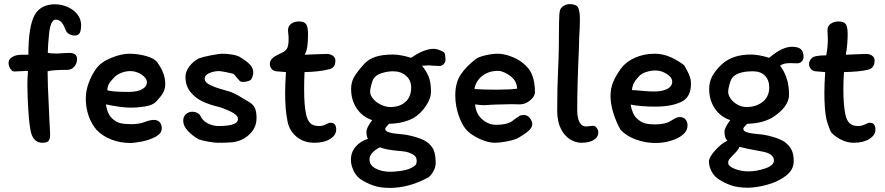

<svg xmlns="http://www.w3.org/2000/svg" viewBox="-20 -695 4335 940"><path d="M301 -549Q291 -576 279.5 -587.5Q268 -599 252 -599Q242 -599 233.5 -584Q225 -569 221 -537Q214 -471 214 -436Q229 -433 256 -433Q270 -433 292 -435L319 -436Q337 -436 347 -429Q357 -422 357 -406Q357 -383 343 -368Q329 -353 310 -353Q238 -353 213 -346Q213 -286 219 -174Q219 -157 221 -125L225 -48Q227 -19 219.5 -7.5Q212 4 188 4Q144 4 131 -49Q123 -87 118.5 -157.5Q114 -228 114 -282Q114 -310 117 -347Q115 -348 106 -348Q97 -348 93 -347Q63 -345 49 -345Q40 -345 31 -358Q22 -371 22 -388Q22 -398 29 -406.5Q36 -415 46 -419Q61 -427 89 -427H119Q119 -567 150 -622Q180 -674 249 -674Q281 -674 310.5 -661Q340 -648 358.5 -625Q377 -602 377 -573Q377 -542 369 -531.5Q361 -521 346 -521Q332 -521 319 -528Q306 -535 301 -549Z M451 -359Q474 -391 524 -411.5Q574 -432 613 -432Q653 -432 694.5 -421Q736 -410 752 -387Q789 -335 789 -285Q789 -258 777.5 -239Q766 -220 745 -198Q728 -180 691.5 -174Q655 -168 619 -168Q596 -168 563 -172.5Q530 -177 499 -184Q501 -164 509 -145Q517 -126 528 -116Q548 -97 569.5 -92Q591 -87 625 -87Q661 -87 692 -99Q717 -108 733 -108Q752 -108 762 -96.5Q772 -85 772 -67Q772 -42 743 -26Q714 -10 676.5 -2.5Q639 5 616 5Q569 5 525 -12Q481 -29 452 -60Q428 -88 414 -127.5Q400 -167 400 -212Q400 -250 414 -288.5Q428 -327 451 -359ZM538 -315Q520 -296 513.5 -284.5Q507 -273 505 -253Q530 -245 609 -245Q652 -245 675.5 -258Q699 -271 699 -292Q699 -313 673 -330Q647 -347 618 -347Q596 -347 574 -338.5Q552 -330 538 -315Z M1236 -116Q1236 -80 1215 -52.5Q1194 -25 1161 -10Q1138 0 1111.5 2Q1085 4 1048 4Q1028 4 996.5 -2Q965 -8 953 -13Q921 -31 899 -55Q877 -79 877 -104Q877 -124 890 -136Q903 -148 924 -148Q935 -148 945.5 -142.5Q956 -137 960 -130Q971 -104 997 -91Q1023 -78 1050 -78Q1145 -78 1145 -112Q1145 -121 1140.5 -126.5Q1136 -132 1128 -138Q1115 -147 1091.5 -157Q1068 -167 1050 -172Q1009 -181 970 -199Q934 -217 911 -246.5Q888 -276 888 -319Q888 -345 907.5 -370.5Q927 -396 953 -409Q971 -416 1012 -424Q1053 -432 1068 -432Q1091 -432 1118 -427.5Q1145 -423 1159 -413Q1186 -397 1203 -379.5Q1220 -362 1220 -340Q1220 -329 1215 -316.5Q1210 -304 1203 -301Q1188 -294 1168 -294Q1159 -294 1153.5 -299Q1148 -304 1139 -315Q1128 -332 1118 -335Q1106 -338 1083 -342.5Q1060 -347 1052 -347Q1027 -347 1004.5 -337Q982 -327 982 -310Q982 -290 1015 -276Q1036 -266 1061.5 -259Q1087 -252 1093 -250Q1107 -247 1129.5 -236Q1152 -225 1165 -216Q1173 -211 1196.5 -197.5Q1220 -184 1228 -166Q1236 -148 1236 -116Z M1332 -346Q1318 -348 1309.5 -358Q1301 -368 1301 -382Q1301 -389 1304.5 -397Q1308 -405 1315 -411Q1328 -422 1350 -432Q1373 -441 1383 -454Q1393 -467 1393 -503Q1393 -518 1391.5 -529Q1390 -540 1390 -546Q1390 -568 1406 -579Q1422 -590 1443 -590Q1469 -590 1478.5 -577Q1488 -564 1488 -529Q1488 -495 1485 -470.5Q1482 -446 1472 -427Q1486 -427 1518 -429Q1562 -431 1579 -431Q1596 -431 1609 -422.5Q1622 -414 1622 -399Q1622 -378 1613 -368Q1604 -358 1587 -355Q1546 -344 1471 -342Q1469 -303 1469 -257Q1469 -180 1478 -139Q1484 -107 1498.5 -92.5Q1513 -78 1542 -78Q1557 -78 1566.5 -82Q1576 -86 1577 -87Q1589 -94 1599 -94Q1613 -94 1619.5 -85Q1626 -76 1626 -61Q1626 -33 1596 -14.5Q1566 4 1519 4Q1466 4 1429.5 -27.5Q1393 -59 1386 -111Q1376 -158 1376 -243Q1376 -280 1380 -342Z M2113 104Q2113 124 2101.5 144Q2090 164 2078 173Q1983 225 1888 225Q1841 225 1807 213Q1773 201 1743 181Q1723 166 1710.5 139.5Q1698 113 1698 87Q1698 51 1720.5 24Q1743 -3 1781 -15Q1774 -30 1774 -50Q1774 -69 1802 -107Q1754 -123 1726.5 -164Q1699 -205 1699 -260Q1699 -294 1715 -320.5Q1731 -347 1763 -382Q1785 -406 1819 -417Q1853 -428 1904 -428Q1940 -428 1993 -412Q2056 -456 2104 -456Q2116 -456 2131.5 -450Q2147 -444 2155 -438Q2161 -427 2161 -401Q2161 -391 2152.5 -381.5Q2144 -372 2131 -372L2107 -373Q2089 -375 2079 -375Q2068 -375 2046 -373Q2067 -348 2078.5 -320Q2090 -292 2090 -247Q2090 -213 2065 -176Q2040 -139 2006 -118Q1954 -90 1885 -89Q1877 -81 1871.5 -74.5Q1866 -68 1866 -64Q1866 -53 1885 -47Q1904 -41 1943 -38Q1973 -36 2009.5 -25.5Q2046 -15 2067 -2Q2094 17 2103.5 40Q2113 63 2113 104ZM1993 -267Q1993 -302 1968 -324Q1943 -346 1904 -346Q1879 -346 1850.5 -337.5Q1822 -329 1810 -311Q1804 -303 1798 -280.5Q1792 -258 1792 -246Q1792 -229 1806.5 -211.5Q1821 -194 1844.5 -182.5Q1868 -171 1891 -171Q1937 -171 1965 -196Q1993 -221 1993 -267ZM1840 26Q1789 53 1789 85Q1789 115 1820 130.5Q1851 146 1891 146Q1909 146 1940 142Q1971 138 1992 128Q2006 121 2013 114.5Q2020 108 2020 91Q2020 70 1998 59Q1976 48 1954 46Q1899 41 1876.5 36.5Q1854 32 1840 26Z M2311 -407Q2325 -417 2358 -424.5Q2391 -432 2416 -432Q2446 -432 2479.5 -419.5Q2513 -407 2534 -391Q2571 -364 2585 -328.5Q2599 -293 2599 -244Q2599 -223 2575.5 -203.5Q2552 -184 2525 -184L2487 -185Q2458 -185 2404 -183L2383 -182Q2361 -180 2350 -180Q2334 -180 2306 -184Q2310 -137 2341 -110.5Q2372 -84 2408 -84Q2471 -84 2496 -109Q2517 -124 2524 -128Q2531 -132 2546 -132Q2562 -132 2574 -117Q2586 -102 2586 -87Q2586 -70 2565.5 -52.5Q2545 -35 2510 -16Q2491 -8 2458 -2Q2425 4 2403 4Q2368 4 2325 -16.5Q2282 -37 2261 -62Q2240 -87 2224.5 -133Q2209 -179 2209 -229Q2209 -290 2236 -330.5Q2263 -371 2311 -407ZM2512 -261Q2510 -290 2494 -308.5Q2478 -327 2450 -340Q2441 -344 2434 -346Q2427 -348 2418 -348Q2372 -348 2340.5 -323Q2309 -298 2303 -259Q2353 -256 2408 -256Q2479 -256 2512 -261Z M2847 -76Q2857 -76 2866 -77.5Q2875 -79 2884 -79Q2894 -79 2901.5 -69Q2909 -59 2909 -47Q2909 -23 2886.5 -9.5Q2864 4 2826 4Q2799 4 2771.5 -12.5Q2744 -29 2726 -64.5Q2708 -100 2708 -153Q2708 -267 2712 -346Q2717 -440 2717 -583Q2717 -628 2722 -646Q2728 -660 2741.5 -667.5Q2755 -675 2770 -675Q2785 -675 2796.5 -670Q2808 -665 2812 -654Q2816 -642 2817.5 -630.5Q2819 -619 2819 -598Q2819 -557 2816 -519Q2814 -473 2814 -452Q2806 -276 2806 -155Q2806 -117 2817.5 -96.5Q2829 -76 2847 -76Z M3020 -359Q3045 -393 3089 -412.5Q3133 -432 3185 -432Q3225 -432 3262.5 -415.5Q3300 -399 3330 -375Q3334 -368 3344 -349.5Q3354 -331 3358.5 -316Q3363 -301 3363 -285Q3363 -218 3314 -195.5Q3265 -173 3190 -173Q3115 -173 3068 -183Q3070 -164 3078 -145Q3086 -126 3097 -116Q3117 -97 3136.5 -91.5Q3156 -86 3189 -86Q3239 -86 3267 -105Q3293 -122 3307 -122Q3326 -122 3336 -110.5Q3346 -99 3346 -81Q3346 -43 3297.5 -19Q3249 5 3188 5Q3140 5 3093 -12Q3046 -29 3018 -60Q2999 -92 2984 -138Q2969 -184 2969 -226Q2969 -262 2982 -293.5Q2995 -325 3020 -359ZM3107 -320Q3091 -303 3083.5 -289Q3076 -275 3074 -254Q3085 -254 3095 -253Q3105 -252 3114 -251Q3158 -247 3180 -247Q3224 -247 3247.5 -260Q3271 -273 3271 -295Q3271 -316 3244.5 -333Q3218 -350 3189 -350Q3167 -350 3143.5 -342.5Q3120 -335 3107 -320Z M3527 -50Q3527 -69 3555 -107Q3507 -123 3479.5 -164Q3452 -205 3452 -260Q3452 -296 3469 -325.5Q3486 -355 3516 -382Q3567 -428 3657 -428Q3693 -428 3746 -412Q3809 -466 3857 -466Q3887 -466 3900.5 -454.5Q3914 -443 3914 -415Q3914 -404 3905.5 -394.5Q3897 -385 3884 -385L3848 -386Q3814 -386 3799 -373Q3818 -350 3830.5 -314Q3843 -278 3843 -232Q3843 -171 3759 -118Q3707 -90 3638 -89Q3630 -81 3624.5 -74.5Q3619 -68 3619 -64Q3619 -53 3638 -47Q3657 -41 3696 -38Q3725 -36 3761.5 -25.5Q3798 -15 3819 -2Q3845 17 3855.5 39Q3866 61 3866 94Q3866 137 3826.5 166.5Q3787 196 3734 210Q3681 224 3641 224Q3593 224 3559.5 212.5Q3526 201 3496 181Q3475 166 3463 143Q3451 120 3451 95Q3451 75 3481.5 41Q3512 7 3541 -6Q3538 -9 3534 -15Q3527 -30 3527 -50ZM3746 -267Q3746 -303 3725 -324.5Q3704 -346 3666 -346Q3587 -346 3563 -311Q3557 -303 3551 -280.5Q3545 -258 3545 -246Q3545 -229 3557.5 -211.5Q3570 -194 3591 -182.5Q3612 -171 3635 -171Q3682 -171 3714 -196.5Q3746 -222 3746 -267ZM3644 144Q3684 144 3726.5 129.5Q3769 115 3769 91Q3769 56 3707 46Q3639 34 3600 24Q3596 38 3573 60Q3558 75 3551.5 83.5Q3545 92 3545 102Q3545 119 3576.5 131.5Q3608 144 3644 144Z M3972 -346Q3958 -348 3949.5 -358Q3941 -368 3941 -382Q3941 -389 3944.5 -397Q3948 -405 3955 -411Q3968 -424 4025 -424Q4033 -463 4033 -503Q4033 -518 4032 -529Q4031 -540 4031 -546Q4031 -568 4047.5 -579Q4064 -590 4085 -590Q4111 -590 4120.5 -577Q4130 -564 4130 -529Q4130 -477 4121 -427Q4137 -427 4165 -429Q4203 -431 4220 -431Q4237 -431 4249.5 -422.5Q4262 -414 4262 -399Q4262 -360 4227 -353Q4190 -344 4112 -342Q4109 -303 4109 -257Q4109 -185 4118 -139Q4124 -107 4138.5 -92.5Q4153 -78 4182 -78Q4199 -78 4217 -87Q4229 -94 4239 -94Q4253 -94 4259.5 -85Q4266 -76 4266 -61Q4266 -33 4236 -14.5Q4206 4 4159 4Q4130 4 4100.5 -10Q4071 -24 4051 -45Q4048 -48 4040 -68Q4032 -88 4026 -111Q4016 -158 4016 -243Q4016 -280 4020 -342Z"/></svg>

Font: Itim
Style: Regular
Weight: 400
Designer: Suppakit Chalermlarp
Version: Version 1.002g